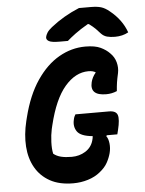

<svg xmlns="http://www.w3.org/2000/svg" viewBox="-62 -982 793 1051"><g transform="rotate(-5 334.5 -456.5)"><path d="M342 -355H526Q565 -355 573 -331Q581 -307 567 -250L561 -226H503L500 -221Q511 -207 514 -180.5Q517 -154 510 -127Q503 -101 489 -75.5Q475 -50 446 -27Q418 -4 379 8Q340 20 298 20Q222 20 170.5 -8.5Q119 -37 90.5 -87Q62 -137 57.5 -202.5Q53 -268 71 -342L76 -362Q106 -482 160 -561.5Q214 -641 283 -680.5Q352 -720 428 -720Q481 -720 511.5 -705.5Q542 -691 561 -671Q584 -649 592 -619Q600 -589 594 -560Q587 -529 584 -509Q581 -489 579 -462Q551 -450 520 -450Q429 -450 446 -522Q449 -535 455.5 -548Q462 -561 473 -574Q459 -584 433 -584Q362 -584 303.5 -516Q245 -448 211 -307L206 -286Q199 -254 197.5 -215.5Q196 -177 202 -151Q219 -137 243.5 -131Q268 -125 302 -125Q344 -125 377 -145.5Q410 -166 421 -203Q425 -216 426 -228Q360 -234 341 -262Q322 -290 331 -327Q333 -337 335.5 -342.5Q338 -348 342 -355ZM412 -933H476Q511 -933 533 -926.5Q555 -920 579 -900Q644 -848 669 -777Q637 -759 595 -759Q570 -759 551.5 -764Q533 -769 519 -784Q507 -798 494 -811Q481 -824 458 -841H452Q409 -816 381.5 -795.5Q354 -775 336 -759H291Q247 -759 232 -767.5Q217 -776 219 -790Q221 -801 229 -814Q237 -827 256 -842Q325 -897 412 -933Z"/></g></svg>

Font: Recursive Mn Csl St XBd
Style: Italic
Weight: 800
Italic angle: -15°
Monospace: yes
Version: Version 1.079;hotconv 1.0.112;makeotfexe 2.5.65598; ttfautoh